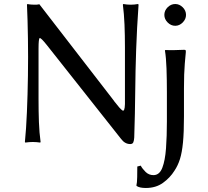

<svg xmlns="http://www.w3.org/2000/svg" viewBox="-20 -707 1037 956"><path d="M114.3 -683.6 116.7 -687Q116.7 -687 125.7 -685.3Q134.8 -683.6 161.1 -683.6Q165 -683.6 170.4 -684.8Q175.8 -686 175.8 -686L539.6 -215.3Q542 -212.4 544.4 -209Q546.9 -205.6 549.3 -202.1Q577.6 -165 589.4 -157.2Q601.1 -149.4 602.1 -189V-471.7Q602.1 -531.2 599.9 -584.7Q597.7 -638.2 591.8 -683.6L593.8 -687Q612.8 -683.6 630.9 -683.6Q648.4 -683.6 667.5 -687L669.9 -683.6Q661.6 -566.4 658 -461.2Q654.3 -356 653.3 -249.5Q652.3 -143.1 648.4 -22.5Q647.5 -7.3 643.8 1.5Q640.1 10.3 628.4 10.3Q602.1 10.3 583 -15.1L213.4 -482.4Q183.1 -520.5 177.5 -517.3Q171.9 -514.2 171.9 -465.3V-212.4Q171.9 -152.8 173.8 -99.1Q175.8 -45.4 182.1 0L180.2 2.9Q161.1 0 143.1 0Q125.5 0 106 2.9L104 0Q110.4 -63.5 114 -148.9Q117.7 -234.4 119.1 -329.1Q120.6 -423.8 119.1 -516.4Q117.7 -608.9 114.3 -683.6ZM896 -266.1V-127.4Q896 -47.9 891.1 2.4Q886.2 52.7 876 85.2Q865.7 117.7 848.6 143.1Q826.7 178.2 791.3 203.6Q755.9 229 706.1 229Q675.3 229 660.6 219.2L659.2 216.3Q662.6 204.6 663.1 173.8Q663.6 143.1 663.6 122.1L680.7 117.7Q689 133.3 705.1 149.2Q721.2 165 744.1 165Q773.9 165 788.1 128.7Q802.2 92.3 806.6 31.5Q811 -29.3 811 -102.1V-249Q811 -308.6 809.1 -364.7Q807.1 -420.9 801.3 -455.1L803.2 -458Q820.3 -457 849.1 -457.5Q877.9 -458 896 -459Q902.3 -459 903.8 -457.5Q905.3 -456.1 905.3 -448.2Q902.3 -416.5 900.1 -389.9Q897.9 -363.3 897 -335Q896 -306.6 896 -266.1ZM798.3 -632.8Q798.3 -654.3 814.7 -670.7Q831.1 -687 852.5 -687Q873.5 -687 889.9 -670.7Q906.2 -654.3 906.2 -632.8Q906.2 -611.8 889.9 -595.2Q873.5 -578.6 852.5 -578.6Q831.1 -578.6 814.7 -595.2Q798.3 -611.8 798.3 -632.8Z"/></svg>

Font: Kurinto Seri
Style: Regular
Weight: 400
Designer: Kurinto was developed by Clint Goss from a range of fonts that are compatible with the SIL Open Font License Version 1.1
Foundry: Clinton F. Goss
Version: Version 2.196; July 25, 2020